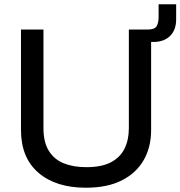

<svg xmlns="http://www.w3.org/2000/svg" viewBox="-20 -867 843 897"><path d="M78 -260V-729H183V-268Q183 -203 208 -162.5Q233 -122 278 -104Q323 -86 383 -86Q454 -86 497.5 -108.5Q541 -131 561.5 -172Q582 -213 582 -268V-729H686V-260Q686 -179 651 -118.5Q616 -58 548.5 -24Q481 10 381 10Q241 10 159.5 -60Q78 -130 78 -260ZM611 -729H670Q703 -729 712 -745Q721 -761 721 -788V-847H803V-777Q803 -727 774.5 -699Q746 -671 697 -671H611Z"/></svg>

Font: BDO Grotesk
Style: Regular
Weight: 400
Designer: Deni Anggara
Foundry: Lokal Container
Version: Version 2.000